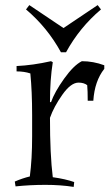

<svg xmlns="http://www.w3.org/2000/svg" viewBox="-20 -725 429 753"><path d="M269 8Q218 0 158 0Q98 0 41 6L38 -13Q68 -26 97 -33Q106 -101 106 -190V-274Q106 -366 99 -437Q75 -445 45 -445V-466Q109 -469 180 -485L187 -481Q176 -412 176 -325L180 -324Q194 -364 231.5 -416.5Q269 -469 301 -485Q346 -485 389 -469V-455Q351 -407 346 -330H324Q324 -369 322 -391Q309 -401 288 -401Q258 -401 224.5 -353.5Q191 -306 176 -263Q176 -118 187 -30Q237 -23 271 -11ZM95 -705 229 -615 363 -705 376 -688Q292 -617 239 -520H219Q166 -617 82 -688Z"/></svg>

Font: Almendra
Style: Regular
Weight: 400
Designer: Ana Sanfelippo
Foundry: Ana Sanfelippo
Version: Version 1.004